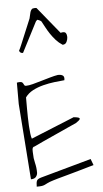

<svg xmlns="http://www.w3.org/2000/svg" viewBox="-65 -1067 589 1100"><g transform="rotate(-5 229.0 -516.5)"><path d="M39.1 -487.3V-610.4Q41 -611.3 47.9 -611.8Q54.7 -612.3 56.6 -612.3Q66.4 -612.3 70.3 -608.4Q74.2 -604.5 76.2 -600.1Q78.1 -595.7 80.6 -591.8Q83 -587.9 89.8 -587.9Q105.5 -587.9 129.4 -594.2Q153.3 -600.6 179.7 -608.4Q206.1 -616.2 231.9 -623.5Q257.8 -630.9 276.4 -633.8H284.2Q295.9 -633.8 304.2 -628.4Q312.5 -623 312.5 -610.4Q312.5 -609.4 312 -605.5Q311.5 -601.6 311.5 -600.6Q286.1 -598.6 253.9 -594.7Q221.7 -590.8 189 -582.5Q156.2 -574.2 128.4 -559.6Q100.6 -544.9 84 -521.5V-457Q84 -434.6 84.5 -408.2Q85 -381.8 86.4 -357.4Q87.9 -333 90.3 -313Q92.8 -293 96.7 -283.2L345.7 -384.8Q366.2 -382.8 373.5 -379.9Q380.9 -377 379.9 -372.1Q378.9 -367.2 371.6 -361.8Q364.3 -356.4 356.4 -350.6Q342.8 -344.7 307.6 -328.6Q272.5 -312.5 232.4 -294.4Q192.4 -276.4 157.2 -260.3Q122.1 -244.1 108.4 -237.3Q100.6 -236.3 98.1 -231.4Q95.7 -226.6 95.2 -220.7Q94.7 -214.8 95.2 -208.5Q95.7 -202.1 95.7 -199.2Q95.7 -170.9 102.5 -143.6Q109.4 -116.2 109.4 -86.9Q109.4 -74.2 100.6 -63Q91.8 -51.8 71.3 -51.8ZM435.5 -101.6Q426.8 -99.6 408.7 -94.2Q390.6 -88.9 366.7 -82Q342.8 -75.2 316.9 -67.9Q291 -60.5 267.6 -54.2Q244.1 -47.9 225.1 -42.5Q206.1 -37.1 197.3 -34.2Q174.8 -27.3 164.6 -22Q154.3 -16.6 147 -13.2Q139.6 -9.8 130.4 -8.3Q121.1 -6.8 100.6 -6.8Q100.6 -30.3 105 -40.5Q109.4 -50.8 129.9 -56.6L421.9 -137.7ZM67.4 -791Q74.2 -803.7 84.5 -828.6Q94.7 -853.5 106 -880.4Q117.2 -907.2 127.4 -931.6Q137.7 -956.1 143.6 -970.7Q146.5 -979.5 147.9 -989.3Q149.4 -999 152.3 -1007.3Q155.3 -1015.6 160.2 -1021.5Q165 -1027.3 177.7 -1027.3H183.6Q187.5 -1027.3 188.5 -1026.4L313.5 -873Q336.9 -878.9 343.3 -869.1Q349.6 -859.4 349.6 -845.7Q349.6 -833 342.8 -818.4Q335.9 -803.7 319.3 -803.7Q297.9 -817.4 281.7 -835.4Q265.6 -853.5 252.4 -873Q239.3 -892.6 229 -912.1Q218.8 -931.6 210 -947.3Q208 -950.2 199.2 -954.6Q190.4 -959 188.5 -959Q186.5 -959 182.1 -954.6Q177.7 -950.2 176.8 -947.3L89.8 -778.3Q89.8 -777.3 87.9 -777.3H85Q73.2 -777.3 67.4 -791Z"/></g></svg>

Font: Waiting for the Sunrise
Style: Regular
Weight: 300
Version: Version 1.001 2001